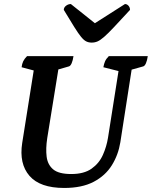

<svg xmlns="http://www.w3.org/2000/svg" viewBox="-20 -919 752 951"><path d="M298 12Q178 12 126 -48Q74 -108 90 -211L147 -570L87 -586Q89 -603 95 -615.5Q101 -628 114 -641H344Q341 -620 335 -606Q329 -592 321 -590L269 -575L214 -235Q206 -183 211 -143Q216 -103 243.5 -80Q271 -57 333 -57Q396 -57 433.5 -83.5Q471 -110 489.5 -151.5Q508 -193 515 -237L567 -567L492 -586Q495 -603 500.5 -615.5Q506 -628 519 -641H712Q709 -620 703 -606Q697 -592 689 -590L632 -574L576 -214Q566 -152 534 -100.5Q502 -49 444 -18.5Q386 12 298 12ZM434 -708Q419 -708 407 -714Q395 -720 381.5 -736.5Q368 -753 348 -785Q328 -817 296 -870Q296 -882 307 -890.5Q318 -899 331 -899L450 -804L599 -899Q609 -899 616.5 -890.5Q624 -882 624 -870Q575 -817 545 -785Q515 -753 496 -736.5Q477 -720 463.5 -714Q450 -708 434 -708Z"/></svg>

Font: Petrona
Style: Bold Italic
Weight: 700
Italic angle: -9°
Designer: Ringo R. Seeber
Foundry: Ringo R. Seeber
Version: Version 2.001; ttfautohint (v1.8.3)